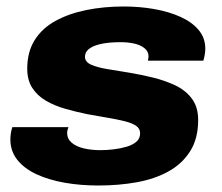

<svg xmlns="http://www.w3.org/2000/svg" viewBox="-20 -560 685 592"><path d="M283 12Q229 12 180 3.5Q131 -5 93 -22.5Q55 -40 33.5 -67Q12 -94 12 -130Q12 -139 13.5 -149Q15 -159 18 -168H191Q189 -163 188 -158.5Q187 -154 187 -150Q187 -132 201 -120Q215 -108 238.5 -102.5Q262 -97 290 -97Q309 -97 330 -99.5Q351 -102 370 -107.5Q389 -113 400.5 -123Q412 -133 412 -149Q412 -164 399 -172.5Q386 -181 363.5 -186.5Q341 -192 311.5 -197Q282 -202 249 -208Q215 -215 181.5 -224.5Q148 -234 121.5 -249.5Q95 -265 79.5 -289Q64 -313 64 -348Q64 -400 87 -436.5Q110 -473 151 -495.5Q192 -518 246 -529Q300 -540 361 -540Q411 -540 456 -532Q501 -524 536.5 -508Q572 -492 592.5 -467.5Q613 -443 613 -410Q613 -400 611 -389.5Q609 -379 607 -373H436Q437 -378 437.5 -381Q438 -384 438 -386Q438 -401 426 -411Q414 -421 394.5 -425.5Q375 -430 351 -430Q336 -430 317.5 -428.5Q299 -427 281.5 -422Q264 -417 253 -408Q242 -399 242 -385Q242 -369 261 -360.5Q280 -352 311 -347Q342 -342 378 -336Q414 -330 451 -321Q488 -312 520 -297Q552 -282 571.5 -256Q591 -230 591 -190Q591 -133 566.5 -94Q542 -55 499.5 -31.5Q457 -8 401.5 2Q346 12 283 12Z"/></svg>

Font: Archivo SemiExpanded ExtraBold
Style: Italic
Weight: 800
Width: 6
Italic angle: -10°
Designer: Hector Gatti
Foundry: Omnibus-Type
Version: Version 2.001